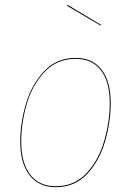

<svg xmlns="http://www.w3.org/2000/svg" viewBox="-20 -767 544 796"><path d="M64 -180Q64 -258 88 -338Q112 -418 163.5 -472.5Q215 -527 294 -527Q364 -527 401.5 -478Q439 -429 439 -340Q439 -262 416 -182Q393 -102 342 -46.5Q291 9 211 9Q141 9 102.5 -40.5Q64 -90 64 -180ZM435 -340Q435 -428 398.5 -475.5Q362 -523 294 -523Q216 -523 165 -469Q114 -415 91 -336Q68 -257 68 -180Q68 -92 105 -43.5Q142 5 211 5Q289 5 339.5 -50Q390 -105 412.5 -184.5Q435 -264 435 -340ZM399 -664 397 -661 258 -743 260 -747Z"/></svg>

Font: Fira Sans Condensed Four
Style: Italic
Weight: 100
Width: 3
Italic angle: -8°
Designer: bBox Type GmbH & Carrois Corporate GbR & Edenspiekermann AG
Foundry: bBox Type GmbH & Carrois Corporate GbR & Edenspiekermann AG
Version: Version 4.301